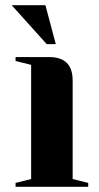

<svg xmlns="http://www.w3.org/2000/svg" viewBox="-20 -720 380 740"><path d="M40 -500H170Q260 -500 260 -410V-30L320 -15V0H40V-15L100 -30V-470L40 -485ZM25 -700H155L195 -550H160Z"/></svg>

Font: Yeseva One
Style: Regular
Weight: 400
Designer: Jovanny Lemonad
Foundry: Jovanny Lemonad
Version: Version 2.000